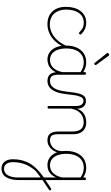

<svg xmlns="http://www.w3.org/2000/svg" viewBox="542 -1418 1528 2653"><g transform="rotate(90 1306.5 -92.0)"><path d="M316 17Q204 17 139.5 -51.5Q75 -120 75 -239Q75 -300 89.5 -351Q104 -402 132 -439.5Q160 -477 201 -498Q242 -519 296 -519Q342 -519 384.5 -499Q427 -479 455 -446Q457 -442 457.5 -437Q458 -432 450 -424Q443 -417 437 -418.5Q431 -420 427 -424Q397 -454 367 -469.5Q337 -485 292 -485Q252 -485 219 -469Q186 -453 162.5 -421.5Q139 -390 126 -345Q113 -300 113 -243Q113 -173 138 -122Q163 -71 208.5 -43.5Q254 -16 317 -16Q326 -16 331 -11Q336 -6 336 0.5Q336 7 331 12Q326 17 316 17Z M316 17Q307 17 302.5 12Q298 7 298 0.5Q298 -6 303 -11Q308 -16 317 -16Q378 -16 434 -43Q490 -70 535.5 -120Q581 -170 611 -239Q615 -247 622 -247Q629 -247 634 -241.5Q639 -236 635 -226Q604 -148 554 -93.5Q504 -39 442.5 -11Q381 17 316 17Z M803 17Q748 17 704 -13Q660 -43 635 -100.5Q610 -158 610 -239Q610 -288 619.5 -330.5Q629 -373 648 -407.5Q667 -442 695 -467Q723 -492 760 -505.5Q797 -519 843 -519Q880 -519 913.5 -508Q947 -497 983 -474V-436Q944 -464 909.5 -474.5Q875 -485 840 -485Q805 -485 775.5 -474.5Q746 -464 722.5 -444Q699 -424 683 -394.5Q667 -365 658.5 -327Q650 -289 650 -243Q650 -178 668 -127Q686 -76 722 -47Q758 -18 811 -18Q844 -18 876.5 -33.5Q909 -49 935.5 -86Q962 -123 977 -188L997 -154Q977 -82 943 -45Q909 -8 872 4.5Q835 17 803 17ZM1101 17Q1068 17 1044 7Q1020 -3 1005.5 -22Q991 -41 984 -68Q977 -95 977 -128V-500Q977 -508 981.5 -511.5Q986 -515 996 -515Q1005 -515 1009 -511.5Q1013 -508 1013 -500V-129Q1013 -74 1031.5 -46Q1050 -18 1101 -18Q1107 -18 1111 -12.5Q1115 -7 1115 -0.5Q1115 6 1112 11.5Q1109 17 1101 17Z M1097 17Q1088 17 1083 11.5Q1078 6 1078 -0.5Q1078 -7 1083 -12.5Q1088 -18 1097 -18Q1131 -18 1156 -33Q1181 -48 1199 -76.5Q1217 -105 1228 -146Q1239 -187 1245 -239Q1253 -309 1261 -361Q1269 -413 1282.5 -447Q1296 -481 1317.5 -498Q1339 -515 1373 -515Q1382 -515 1386.5 -510Q1391 -505 1390.5 -498Q1390 -491 1385 -486Q1380 -481 1371 -481Q1350 -481 1336 -467Q1322 -453 1312 -424Q1302 -395 1295 -351Q1288 -307 1282 -248Q1276 -187 1262 -138Q1248 -89 1225 -54Q1202 -19 1170.5 -1Q1139 17 1097 17Z M861 -630Q858 -630 855 -631Q852 -632 850 -636L716 -804Q714 -807 713 -809Q712 -811 712 -814Q712 -819 716.5 -824Q721 -829 727 -832.5Q733 -836 738 -836Q745 -836 751 -829L876 -658Q878 -655 879 -652.5Q880 -650 880 -648Q880 -642 873 -636Q866 -630 861 -630Z M1922 17Q1884 17 1860 6Q1836 -5 1822.5 -25.5Q1809 -46 1803.5 -74Q1798 -102 1798 -136V-326Q1798 -376 1785 -411Q1772 -446 1743.5 -465Q1715 -484 1668 -484Q1638 -484 1608.5 -475Q1579 -466 1554 -446Q1529 -426 1510 -392.5Q1491 -359 1481 -309V0Q1481 8 1476.5 11.5Q1472 15 1462 15Q1453 15 1449 11.5Q1445 8 1445 0V-376Q1445 -431 1425.5 -456Q1406 -481 1371 -481Q1362 -481 1357.5 -486Q1353 -491 1353.5 -498Q1354 -505 1359 -510Q1364 -515 1373 -515Q1401 -515 1421 -506Q1441 -497 1454.5 -481Q1468 -465 1474.5 -443.5Q1481 -422 1481 -397V-394Q1497 -433 1519.5 -457.5Q1542 -482 1568 -495.5Q1594 -509 1621 -514Q1648 -519 1673 -519Q1719 -519 1755.5 -500Q1792 -481 1813.5 -440.5Q1835 -400 1835 -334V-136Q1835 -75 1852 -46.5Q1869 -18 1922 -18Q1929 -18 1932.5 -12.5Q1936 -7 1936 -0.5Q1936 6 1932.5 11.5Q1929 17 1922 17Z M1918 17Q1909 17 1904 11.5Q1899 6 1899 -0.5Q1899 -7 1904 -12.5Q1909 -18 1918 -18Q1952 -18 1980 -32Q2008 -46 2028 -69.5Q2048 -93 2058.5 -123Q2069 -153 2069 -186Q2069 -196 2076 -199.5Q2083 -203 2089.5 -199.5Q2096 -196 2096 -186Q2096 -146 2083 -109.5Q2070 -73 2046.5 -44.5Q2023 -16 1990 0.5Q1957 17 1918 17Z M2454 55Q2469 45 2485 34Q2501 23 2518.5 11Q2536 -1 2553.5 -12.5Q2571 -24 2588 -33Q2595 -37 2600.5 -35Q2606 -33 2609 -27.5Q2612 -22 2611 -15.5Q2610 -9 2601 -4Q2586 7 2567.5 19Q2549 31 2530.5 43.5Q2512 56 2494 68Q2476 80 2460 90ZM2309 652Q2251 652 2216 610.5Q2181 569 2181 497Q2181 441 2190.5 393Q2200 345 2218 303.5Q2236 262 2263.5 224.5Q2291 187 2327 152Q2345 135 2363 120.5Q2381 106 2399 91.5Q2417 77 2433 67V-104Q2408 -49 2378 -23.5Q2348 2 2317.5 9.5Q2287 17 2259 17Q2204 17 2160 -13Q2116 -43 2091 -100.5Q2066 -158 2066 -239Q2066 -288 2075.5 -330.5Q2085 -373 2104 -407.5Q2123 -442 2151 -467Q2179 -492 2216 -505.5Q2253 -519 2299 -519Q2323 -519 2344.5 -514.5Q2366 -510 2388 -501Q2410 -492 2433 -478V-500Q2433 -508 2437.5 -511.5Q2442 -515 2452 -515Q2461 -515 2465 -511.5Q2469 -508 2469 -500V407Q2469 468 2458 514.5Q2447 561 2426.5 591.5Q2406 622 2376.5 637Q2347 652 2309 652ZM2314 617Q2348 617 2375 595.5Q2402 574 2417.5 529.5Q2433 485 2433 418V112Q2420 121 2405 131.5Q2390 142 2374.5 154.5Q2359 167 2343 179Q2315 211 2292 246Q2269 281 2253 320.5Q2237 360 2229 404Q2221 448 2221 496Q2221 532 2232 559.5Q2243 587 2263.5 602Q2284 617 2314 617ZM2267 -18Q2300 -18 2332.5 -33.5Q2365 -49 2391.5 -86Q2418 -123 2433 -188V-440Q2396 -466 2363 -475.5Q2330 -485 2296 -485Q2261 -485 2231.5 -474.5Q2202 -464 2178.5 -444Q2155 -424 2139 -394.5Q2123 -365 2114.5 -327Q2106 -289 2106 -243Q2106 -178 2124 -127Q2142 -76 2178 -47Q2214 -18 2267 -18Z"/></g></svg>

Font: Playwrite CL Thin
Style: Regular
Weight: 100
Designer: Veronika Burian, José Scaglione
Foundry: TypeTogether
Version: Version 1.002